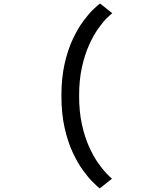

<svg xmlns="http://www.w3.org/2000/svg" viewBox="-20 -830 904 1074"><path d="M538 224Q526 215 500.8 190.2Q475.5 165.5 445.2 124.2Q415 83 387.2 23.8Q359.5 -35.5 341.5 -114.8Q323.5 -194 323.5 -294Q323.5 -394.5 341.5 -473.5Q359.5 -552.5 387.5 -611.8Q415.5 -671 445.8 -711.8Q476 -752.5 501.5 -777Q527 -801.5 539.5 -810.5L608 -756Q599 -749.5 577.5 -728.5Q556 -707.5 529.8 -670.5Q503.5 -633.5 479 -579.8Q454.5 -526 438.5 -454.8Q422.5 -383.5 422.5 -294Q422.5 -205 438.2 -134Q454 -63 478.2 -9.2Q502.5 44.5 528.8 81.8Q555 119 576.2 140.8Q597.5 162.5 606.5 169.5Z"/></svg>

Font: Trispace SemiExpanded
Style: Regular
Weight: 400
Width: 6
Designer: Tyler Finck
Foundry: Etcetera Type Company
Version: Version 1.210; ttfautohint (v1.8.3)